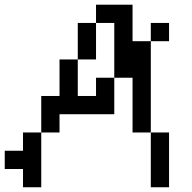

<svg xmlns="http://www.w3.org/2000/svg" viewBox="-20 -789 809 809"><path d="M384.6 -692.3V-769.2H538.5V-615.4H615.4V-230.8H538.5V-461.5H461.5V-307.7H230.8V-230.8H153.8V-384.6H230.8V-538.5H307.7V-692.3ZM384.6 -692.3V-538.5H307.7V-384.6H384.6V-461.5H461.5V-692.3ZM615.4 -230.8H692.3V0H615.4ZM153.8 -230.8V0H76.9V-76.9H0V-153.8H76.9V-230.8ZM615.4 -615.4V-692.3H692.3V-615.4Z"/></svg>

Font: Mintsoda - Lime Green 13x16
Style: Regular
Weight: 400
Designer: Mintsoda-15
Version: Version 1.0